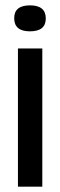

<svg xmlns="http://www.w3.org/2000/svg" viewBox="-20 -697 225 717"><path d="M47 0V-516H138V0ZM92 -580Q33 -580 33 -629Q33 -677 92 -677Q151 -677 151 -628Q151 -580 92 -580Z"/></svg>

Font: Bricolage Grotesque 48pt
Style: Regular
Weight: 400
Designer: Mathieu Triay
Foundry: Atelier Triay
Version: Version 1.000; ttfautohint (v1.8.4.7-5d5b);gftools[0.9.32]